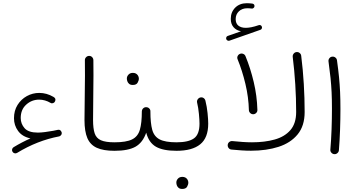

<svg xmlns="http://www.w3.org/2000/svg" viewBox="-20 -958 2285 1226"><path d="M60.1 11.2Q55.2 3.9 57.4 -4.9Q59.6 -13.7 66.9 -18.1Q120.1 -50.3 174.3 -74.2Q121.6 -85.9 95.5 -121.8Q69.3 -157.7 69.3 -203.1Q69.3 -251.5 92 -287.8Q114.7 -324.2 151.6 -344.5Q188.5 -364.7 231 -364.7Q277.8 -364.7 321.3 -339.4Q339.8 -329.1 331.5 -311Q328.1 -302.7 319.3 -299.6Q310.5 -296.4 303.2 -300.8Q267.6 -321.8 230 -321.8Q182.6 -321.8 147.5 -290Q112.3 -258.3 112.3 -204.6Q112.3 -167.5 137 -139.4Q161.6 -111.3 221.7 -111.3Q240.7 -111.3 267.3 -114.7Q293.9 -118.2 320.8 -123Q335 -126 349.1 -128.9Q351.1 -129.4 352.5 -129.4Q363.8 -130.4 370.6 -119.6Q373 -116.2 374 -111.8Q375 -107.4 373.5 -103Q373.5 -103 373.5 -102.5Q373 -101.6 373 -101.1Q372.6 -100.1 372.6 -99.6Q372.1 -99.1 372.1 -98.6Q371.6 -98.1 371.6 -97.7Q366.2 -88.9 356.9 -86.9Q218.3 -60.5 89.4 18.1Q82 22.9 73.2 20.8Q64.5 18.6 60.1 11.2Z M519.5 -191.4Q519.5 -280.3 521.5 -377.9Q523.4 -475.6 522 -572.8Q521.5 -584 529.3 -592.3Q537.1 -600.6 548.3 -601.1Q559.6 -601.6 567.6 -593.8Q575.7 -585.9 576.2 -574.7Q577.6 -477.5 575.9 -379.9Q574.2 -282.2 574.2 -191.9Q574.2 -137.7 584.5 -106.7Q594.7 -75.7 624.3 -62.5Q653.8 -49.3 710.9 -49.3H711.4Q722.7 -49.3 730.5 -41.3Q738.3 -33.2 738.3 -22Q738.3 -10.7 730.5 -2.9Q722.7 4.9 711.4 4.9H710.9Q640.1 4.9 598.1 -14.2Q556.2 -33.2 537.8 -76.2Q519.5 -119.1 519.5 -191.4Z M684.1 -22Q684.1 -33.2 692.1 -41.3Q700.2 -49.3 711.4 -49.3Q785.6 -49.3 823 -67.6Q860.4 -85.9 873 -129.2Q885.7 -172.4 885.7 -247.1Q886.7 -259.8 895.3 -267.1Q903.8 -274.4 915 -273.4Q926.3 -272.9 933.8 -264.6Q941.4 -256.3 940.4 -245.1Q940.4 -171.9 952.1 -129.2Q963.9 -86.4 999.5 -67.9Q1035.2 -49.3 1106.9 -49.3H1107.4Q1118.7 -49.3 1126.5 -41.3Q1134.3 -33.2 1134.3 -22Q1134.3 -10.7 1126.5 -2.9Q1118.7 4.9 1107.4 4.9H1106.9Q1021 4.9 975.6 -21.2Q930.2 -47.4 913.6 -110.8Q891.6 -47.4 845.2 -21.2Q798.8 4.9 711.4 4.9Q700.2 4.9 692.1 -2.9Q684.1 -10.7 684.1 -22ZM790 -457Q790 -470.2 800.3 -481.4Q810.5 -492.7 828.6 -492.7Q850.1 -492.7 860.8 -476.1Q866.7 -466.8 866.7 -456.1Q866.7 -443.8 858.6 -429.7Q850.6 -415.5 827.6 -415.5Q812.5 -415.5 804.2 -422.9Q795.9 -430.2 793 -439.5Q790 -447.8 790 -457Z M1080.6 -22Q1080.6 -33.2 1088.4 -41.3Q1096.2 -49.3 1107.4 -49.3Q1183.1 -49.3 1218.5 -74.5Q1253.9 -99.6 1253.9 -168.5Q1253.9 -190.9 1250.2 -230.5Q1246.6 -270 1238.3 -304.2Q1236.3 -315.4 1243.2 -324.7Q1250 -334 1260.7 -335.9Q1272 -337.9 1281 -331.3Q1290 -324.7 1292 -313.5Q1301.3 -276.9 1305.4 -235.6Q1309.6 -194.3 1309.6 -168.5Q1309.6 -78.1 1258.5 -36.6Q1207.5 4.9 1107.4 4.9Q1096.2 4.9 1088.4 -2.9Q1080.6 -10.7 1080.6 -22ZM1106 207Q1106 193.8 1116.2 182.6Q1126.5 171.4 1144.5 171.4Q1166 171.4 1176.8 188Q1182.6 197.3 1182.6 208Q1182.6 220.2 1174.6 234.4Q1166.5 248.5 1143.6 248.5Q1128.4 248.5 1120.1 241.2Q1111.8 233.9 1108.9 224.6Q1106 216.3 1106 207Z M1424.8 -708Q1422.9 -713.9 1425.3 -720.2Q1427.7 -726.6 1434.1 -728.5L1519 -758.3Q1489.3 -763.7 1471.4 -784.2Q1453.6 -804.7 1453.6 -837.4Q1453.6 -880.9 1481.9 -909.2Q1510.3 -937.5 1556.2 -937.5Q1564 -937.5 1574.2 -936.8Q1584.5 -936 1591.3 -935.1Q1606 -932.1 1605 -918Q1604.5 -911.6 1599.1 -907Q1593.8 -902.3 1586.9 -903.3Q1582 -904.3 1573.5 -904.8Q1564.9 -905.3 1559.1 -905.3Q1525.9 -905.3 1505.4 -885.7Q1484.9 -866.2 1484.9 -835.9Q1484.9 -808.1 1502.2 -794.2Q1519.5 -780.3 1549.3 -780.3Q1564.9 -780.3 1585 -784.2Q1605 -788.1 1632.3 -797.4Q1639.2 -799.8 1645 -796.4Q1650.9 -793 1652.3 -786.6Q1654.3 -780.3 1651.1 -774.7Q1647.9 -769 1642.6 -767.6L1444.8 -698.2Q1438.5 -696.3 1432.9 -699.2Q1427.2 -702.1 1424.8 -708ZM1434.1 -32.7Q1435.1 -43.9 1443.6 -51Q1452.1 -58.1 1463.9 -57.1Q1498.5 -53.7 1529.3 -51.5Q1560.1 -49.3 1588.9 -49.3Q1670.4 -49.3 1734.1 -67.1Q1797.9 -85 1834.5 -127.4Q1871.1 -169.9 1871.1 -242.7Q1871.1 -329.1 1865.5 -418.7Q1859.9 -508.3 1849.1 -595.2Q1848.1 -606.4 1855 -615.2Q1861.8 -624 1872.6 -625.5Q1883.8 -627 1892.8 -620.1Q1901.9 -613.3 1903.3 -602.1Q1914.6 -512.2 1919.9 -421.6Q1925.3 -331.1 1925.3 -242.7Q1925.3 -154.3 1880.6 -99.9Q1835.9 -45.4 1758.8 -20.5Q1681.6 4.4 1583 4.4Q1553.7 4.4 1522.9 2.4Q1492.2 0.5 1458.5 -2.9Q1446.8 -3.9 1439.9 -12.7Q1433.1 -21.5 1434.1 -32.7ZM1497.1 -579.6Q1492.7 -590.3 1497.6 -600.3Q1502.4 -610.4 1512.7 -614.3Q1522.9 -618.2 1533.4 -613.8Q1543.9 -609.4 1547.9 -598.6Q1579.1 -522.9 1600.1 -434.6Q1621.1 -346.2 1623.5 -257.3Q1624.5 -246.1 1616.9 -237.8Q1609.4 -229.5 1598.1 -228.5Q1586.9 -228 1578.6 -235.4Q1570.3 -242.7 1569.3 -253.9Q1567.4 -337.4 1546.9 -422.9Q1526.4 -508.3 1497.1 -579.6Z M2077.6 -565.9Q2076.2 -577.1 2083.3 -586.2Q2090.3 -595.2 2101.1 -596.2Q2112.3 -597.7 2121.3 -590.8Q2130.4 -584 2131.8 -572.8Q2140.1 -512.7 2144.8 -465.6Q2149.4 -418.5 2151.6 -371.1Q2153.8 -323.7 2153.8 -261.7Q2153.8 -198.2 2151.4 -128.7Q2148.9 -59.1 2144 1.5Q2143.1 12.2 2134.3 19.8Q2125.5 27.3 2114.3 26.4Q2103.5 25.4 2095.9 16.8Q2088.4 8.3 2089.4 -2.4Q2094.7 -63 2097.2 -132.1Q2099.6 -201.2 2099.6 -263.7Q2099.6 -323.7 2097.4 -369.1Q2095.2 -414.6 2090.6 -460.2Q2085.9 -505.9 2077.6 -565.9Z"/></svg>

Font: Mikhak Light
Style: Regular
Weight: 300
Designer: Amin Abedi
Version: Version 3.3